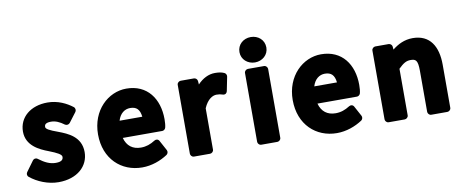

<svg xmlns="http://www.w3.org/2000/svg" viewBox="-66 -1022 3264 1349"><g transform="rotate(-10 1566.0 -348.0)"><path d="M54 -71C47 -61 47 -46 58 -37C110 6 186 37 260 37C394 37 476 -40 476 -140C476 -250 384 -287 318 -312C257 -334 233 -347 233 -362C233 -376 239 -391 280 -391C311 -391 341 -378 373 -354C383 -347 399 -348 408 -359L461 -429C468 -439 467 -455 456 -464C413 -497 353 -528 278 -528C159 -528 74 -459 74 -356C74 -256 164 -214 228 -190C287 -167 317 -151 317 -134C317 -117 309 -100 264 -100C222 -100 185 -118 143 -150C131 -159 116 -156 108 -145Z M590 -245C590 -70 708 37 857 37C925 37 989 13 1039 -20C1049 -27 1053 -42 1047 -53L1008 -125C1000 -140 984 -141 973 -134C940 -113 909 -102 872 -102C813 -102 773 -132 757 -191H1039C1049 -191 1060 -199 1063 -210C1067 -225 1069 -246 1069 -270C1069 -416 990 -528 841 -528C711 -528 590 -417 590 -245ZM756 -314C771 -365 806 -389 844 -389C889 -389 912 -367 918 -314Z M1202 0C1202 11 1212 25 1227 25H1342C1353 25 1367 15 1367 0V-295C1394 -358 1432 -376 1458 -376C1477 -376 1486 -374 1502 -369C1522 -363 1532 -377 1534 -388L1554 -488C1556 -498 1551 -511 1540 -516C1521 -525 1500 -528 1473 -528C1428 -528 1385 -506 1349 -468L1347 -493C1346 -505 1335 -516 1322 -516H1227C1216 -516 1202 -506 1202 -491Z M1765 -552C1817 -552 1861 -589 1861 -642C1861 -696 1818 -733 1765 -733C1712 -733 1669 -696 1669 -642C1669 -589 1713 -552 1765 -552ZM1682 0C1682 11 1692 25 1707 25H1822C1833 25 1847 15 1847 0V-491C1847 -502 1837 -516 1822 -516H1707C1696 -516 1682 -506 1682 -491Z M1979 -245C1979 -70 2097 37 2246 37C2314 37 2378 13 2428 -20C2438 -27 2442 -42 2436 -53L2397 -125C2389 -140 2373 -141 2362 -134C2329 -113 2298 -102 2261 -102C2202 -102 2162 -132 2146 -191H2428C2438 -191 2449 -199 2452 -210C2456 -225 2458 -246 2458 -270C2458 -416 2379 -528 2230 -528C2100 -528 1979 -417 1979 -245ZM2145 -314C2160 -365 2195 -389 2233 -389C2278 -389 2301 -367 2307 -314Z M2591 0C2591 11 2601 25 2616 25H2731C2742 25 2756 15 2756 0V-332C2791 -366 2812 -379 2843 -379C2880 -379 2895 -369 2895 -293V0C2895 11 2905 25 2920 25H3035C3046 25 3060 15 3060 0V-308C3060 -438 3007 -528 2884 -528C2825 -528 2778 -504 2738 -472L2736 -494C2735 -505 2724 -516 2711 -516H2616C2605 -516 2591 -506 2591 -491Z"/></g></svg>

Font: Falling Sky
Style: Blk
Weight: 900
Designer: Paul D. Hunt
Foundry: Adobe Systems Incorporated
Version: Version 1.02